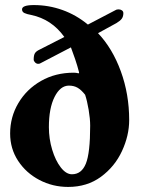

<svg xmlns="http://www.w3.org/2000/svg" viewBox="-20 -724 560 758"><path d="M20 -197Q20 -262 52.5 -317Q85 -372 142 -404.5Q199 -437 271 -437Q280 -437 288 -435Q293 -433 292 -439Q286 -463 276.5 -491Q267 -519 260 -537L141 -475Q137 -472 131 -472Q124 -472 118.5 -477.5Q113 -483 113 -489Q113 -506 118 -514Q123 -522 136 -528L234 -578Q184 -648 103 -665Q86 -668 76.5 -672.5Q67 -677 67 -687Q67 -704 114 -704Q172 -704 226.5 -684.5Q281 -665 327 -627L436 -684Q440 -687 448 -687Q456 -687 461.5 -683Q467 -679 467 -672Q467 -659 461 -650.5Q455 -642 440 -633L367 -593Q424 -533 457 -442.5Q490 -352 490 -250Q490 -189 461.5 -127.5Q433 -66 378.5 -26Q324 14 249 14Q188 14 135.5 -13.5Q83 -41 51.5 -89Q20 -137 20 -197ZM336 -228Q336 -255 330 -290.5Q324 -326 316 -350Q301 -369 286.5 -377.5Q272 -386 252 -386Q218 -386 195.5 -341.5Q173 -297 173 -222Q173 -176 186 -133Q199 -90 220 -63Q241 -36 264 -36Q302 -36 319 -78Q336 -120 336 -228Z"/></svg>

Font: EB Garamond ExtraBold
Style: Regular
Weight: 800
Designer: Georg Duffner and Octavio Pardo
Foundry: Georg Duffner
Version: Version 1.000